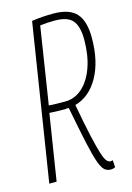

<svg xmlns="http://www.w3.org/2000/svg" viewBox="-112 -767 572 835"><g transform="rotate(-15 174.5 -350.0)"><path d="M6 0 117 -703Q144 -707 167 -708.5Q190 -710 214 -710Q286 -710 317.5 -675.5Q349 -641 349 -565Q349 -459 309.5 -389Q270 -319 204 -301Q221 -208 233.5 -153Q246 -98 255 -70.5Q264 -43 272 -34Q280 -25 289 -25Q291 -25 293.5 -25.5Q296 -26 299 -27L301 5Q298 7 292 8.5Q286 10 281 10Q265 10 253.5 0.5Q242 -9 231 -39Q220 -69 206.5 -130.5Q193 -192 173 -296Q167 -296 161 -296L160 -295Q136 -295 118.5 -295.5Q101 -296 86 -297L39 0ZM165 -327Q209 -327 243 -357.5Q277 -388 296 -442Q315 -496 315 -567Q315 -624 293 -651.5Q271 -679 212 -679Q195 -679 180.5 -678Q166 -677 146 -675L92 -329Q108 -328 125 -327.5Q142 -327 165 -327Z"/></g></svg>

Font: Georama Condensed ExtraLight
Style: Italic
Weight: 200
Width: 3
Italic angle: -9°
Designer: Jean-Baptiste Levee
Foundry: Production Type
Version: Version 1.000